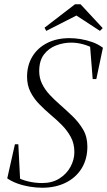

<svg xmlns="http://www.w3.org/2000/svg" viewBox="-20 -865 503 901"><path d="M14 -28 50 -188H66L75 -10L51 -38Q78 -22 111 -14Q144 -6 178 -6Q225 -6 259 -27.5Q293 -49 311 -82.5Q329 -116 329 -151Q329 -191 312.5 -221.5Q296 -252 271 -277.5Q246 -303 218 -326Q190 -350 164.5 -376Q139 -402 123 -433.5Q107 -465 107 -505Q107 -558 131.5 -599Q156 -640 201 -663Q246 -686 306 -686Q332 -686 359 -681.5Q386 -677 413 -667.5Q440 -658 463 -641L432 -494H415L402 -657L422 -636Q397 -650 369 -657.5Q341 -665 314 -665Q277 -665 242.5 -651.5Q208 -638 186 -609Q164 -580 164 -531Q164 -499 177.5 -471.5Q191 -444 212.5 -421Q234 -398 259 -376Q290 -349 320 -320Q350 -291 370 -257Q390 -223 390 -177Q390 -119 363.5 -75.5Q337 -32 289 -8Q241 16 178 16Q150 16 119.5 11Q89 6 61.5 -4Q34 -14 14 -28ZM358 -845 462 -733 449 -720 322 -803H360L197 -720L189 -735L332 -845Z"/></svg>

Font: Source Serif 4 60pt
Style: Italic
Weight: 400
Italic angle: -12°
Version: Version 4.004;hotconv 1.0.116;makeotfexe 2.5.65601